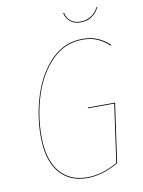

<svg xmlns="http://www.w3.org/2000/svg" viewBox="-93 -901 725 973"><g transform="rotate(-10 270.0 -414.0)"><path d="M513 -635 510 -631Q480 -659 448 -672.5Q416 -686 375 -686Q282 -686 216 -619.5Q150 -553 117 -450.5Q84 -348 84 -240Q84 -121 135 -58Q186 5 278 5Q354 5 434 -41L476 -339H341V-343H481L438 -39Q354 9 278 9Q184 9 132 -55Q80 -119 80 -240Q80 -349 114 -453Q148 -557 214.5 -623.5Q281 -690 375 -690Q417 -690 449.5 -676.5Q482 -663 513 -635ZM301 -835 305 -837Q310 -810 329.5 -794Q349 -778 381 -778Q412 -778 436 -794Q460 -810 473 -837L476 -835Q464 -809 440 -791.5Q416 -774 381 -774Q346 -774 326 -792Q306 -810 301 -835Z"/></g></svg>

Font: Fira Sans Condensed Four
Style: Italic
Weight: 100
Width: 3
Italic angle: -8°
Designer: bBox Type GmbH & Carrois Corporate GbR & Edenspiekermann AG
Foundry: bBox Type GmbH & Carrois Corporate GbR & Edenspiekermann AG
Version: Version 4.301